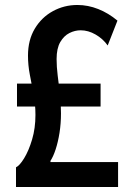

<svg xmlns="http://www.w3.org/2000/svg" viewBox="-20 -747 536 767"><path d="M43.9 0V-78.6Q58.1 -85 76.4 -114.7Q94.7 -144.5 108.2 -189.7Q121.6 -234.9 121.6 -287.6Q121.6 -331.1 114 -371.1Q106.4 -411.1 99.1 -449Q91.8 -486.8 91.8 -524.9Q91.8 -586.9 118.9 -632.3Q146 -677.7 191.2 -702.4Q236.3 -727.1 289.1 -727.1Q331.5 -727.1 372.3 -710.9Q413.1 -694.8 449.2 -664.6L410.2 -565.4Q391.1 -592.3 361.8 -609.1Q332.5 -626 302.2 -626Q279.3 -626 257.3 -615Q235.4 -604 220.7 -578.9Q206.1 -553.7 206.1 -511.2Q206.1 -480 210.4 -445.8Q214.8 -411.6 219.2 -374Q223.6 -336.4 223.6 -294.4Q223.6 -253.9 217.8 -216.8Q211.9 -179.7 202.4 -150.6Q192.9 -121.6 181.6 -104.5V-99.6H451.7V0ZM47.9 -321.3V-413.1H381.8V-321.3Z"/></svg>

Font: Reddit Sans Condensed SemiBold
Style: Regular
Weight: 600
Designer: Stephen Hutchings
Foundry: Reddit
Version: Version 1.014